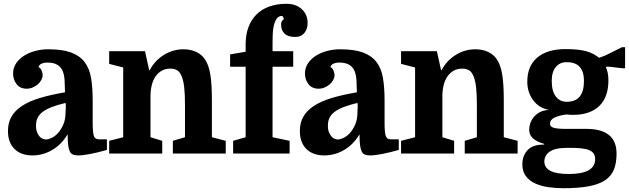

<svg xmlns="http://www.w3.org/2000/svg" viewBox="-20 -810 3318 1013"><path d="M22 -119Q22 -58 56.5 -24Q91 10 151 10Q207 10 256 -19Q305 -48 335 -99H337Q337 -66 339.5 -45Q342 -24 348 -11.5Q354 1 365 5.5Q376 10 393 10Q416 10 455.5 2.5Q495 -5 544 -19V-75H501Q481 -75 475 -93.5Q469 -112 469 -162V-281Q469 -348 460.5 -398.5Q452 -449 426.5 -482.5Q401 -516 355 -533Q309 -550 234 -550Q200 -550 167 -541.5Q134 -533 107.5 -516.5Q81 -500 65 -476Q49 -452 49 -422Q49 -390 67.5 -366Q86 -342 121 -342Q137 -342 152.5 -348.5Q168 -355 179.5 -365Q191 -375 198 -388Q205 -401 205 -413Q205 -417 204 -423Q203 -429 200.5 -435.5Q198 -442 194 -447.5Q190 -453 183 -456Q187 -469 200 -474.5Q213 -480 228 -480Q265 -480 284.5 -467Q304 -454 312 -432Q320 -410 321 -381.5Q322 -353 323 -323Q247 -310 190.5 -293Q134 -276 96.5 -251.5Q59 -227 40.5 -194.5Q22 -162 22 -119ZM224 -74Q217 -74 207.5 -77Q198 -80 190 -88.5Q182 -97 176 -111Q170 -125 170 -148Q170 -171 178.5 -188.5Q187 -206 205.5 -220Q224 -234 254 -245.5Q284 -257 326 -267Q328 -255 327 -242Q326 -229 326 -220Q326 -179 313.5 -151.5Q301 -124 284.5 -106.5Q268 -89 250.5 -81.5Q233 -74 224 -74Z M630 -454V-86L556 -67V0H836V-67L774 -86V-301Q774 -333 780.5 -360Q787 -387 800.5 -406.5Q814 -426 833.5 -437Q853 -448 879 -448Q900 -448 915 -439Q930 -430 940 -404Q944 -393 947 -379.5Q950 -366 952 -348Q954 -330 955 -307.5Q956 -285 956 -257V-86L892 -67V0H1171V-67L1098 -86V-281Q1098 -368 1089.5 -418Q1081 -468 1062 -496Q1045 -522 1015.5 -536Q986 -550 948 -550Q893 -550 845 -520.5Q797 -491 770 -440H767L745 -540H556V-473Z M1194 -523V-458H1276V-86L1210 -67V0H1508V-67L1418 -86V-458H1527V-540H1418V-590Q1418 -608 1419 -631.5Q1420 -655 1425 -676Q1430 -697 1440 -711.5Q1450 -726 1469 -726Q1470 -726 1473.5 -721Q1477 -716 1477 -708Q1469 -703 1466 -696Q1463 -689 1463 -682Q1463 -650 1481.5 -632.5Q1500 -615 1538 -615Q1568 -615 1585.5 -635.5Q1603 -656 1603 -689Q1603 -733 1572.5 -761.5Q1542 -790 1491 -790Q1442 -790 1402 -776Q1362 -762 1334 -734.5Q1306 -707 1291 -667Q1276 -627 1276 -576V-537Z M1562 -119Q1562 -58 1596.5 -24Q1631 10 1691 10Q1747 10 1796 -19Q1845 -48 1875 -99H1877Q1877 -66 1879.5 -45Q1882 -24 1888 -11.5Q1894 1 1905 5.5Q1916 10 1933 10Q1956 10 1995.5 2.5Q2035 -5 2084 -19V-75H2041Q2021 -75 2015 -93.5Q2009 -112 2009 -162V-281Q2009 -348 2000.5 -398.5Q1992 -449 1966.5 -482.5Q1941 -516 1895 -533Q1849 -550 1774 -550Q1740 -550 1707 -541.5Q1674 -533 1647.5 -516.5Q1621 -500 1605 -476Q1589 -452 1589 -422Q1589 -390 1607.5 -366Q1626 -342 1661 -342Q1677 -342 1692.5 -348.5Q1708 -355 1719.5 -365Q1731 -375 1738 -388Q1745 -401 1745 -413Q1745 -417 1744 -423Q1743 -429 1740.5 -435.5Q1738 -442 1734 -447.5Q1730 -453 1723 -456Q1727 -469 1740 -474.5Q1753 -480 1768 -480Q1805 -480 1824.5 -467Q1844 -454 1852 -432Q1860 -410 1861 -381.5Q1862 -353 1863 -323Q1787 -310 1730.5 -293Q1674 -276 1636.5 -251.5Q1599 -227 1580.5 -194.5Q1562 -162 1562 -119ZM1764 -74Q1757 -74 1747.5 -77Q1738 -80 1730 -88.5Q1722 -97 1716 -111Q1710 -125 1710 -148Q1710 -171 1718.5 -188.5Q1727 -206 1745.5 -220Q1764 -234 1794 -245.5Q1824 -257 1866 -267Q1868 -255 1867 -242Q1866 -229 1866 -220Q1866 -179 1853.5 -151.5Q1841 -124 1824.5 -106.5Q1808 -89 1790.5 -81.5Q1773 -74 1764 -74Z M2170 -454V-86L2096 -67V0H2376V-67L2314 -86V-301Q2314 -333 2320.5 -360Q2327 -387 2340.5 -406.5Q2354 -426 2373.5 -437Q2393 -448 2419 -448Q2440 -448 2455 -439Q2470 -430 2480 -404Q2484 -393 2487 -379.5Q2490 -366 2492 -348Q2494 -330 2495 -307.5Q2496 -285 2496 -257V-86L2432 -67V0H2711V-67L2638 -86V-281Q2638 -368 2629.5 -418Q2621 -468 2602 -496Q2585 -522 2555.5 -536Q2526 -550 2488 -550Q2433 -550 2385 -520.5Q2337 -491 2310 -440H2307L2285 -540H2096V-473Z M3233 1Q3233 -65 3193 -97.5Q3153 -130 3075 -130H2967Q2943 -130 2927 -131.5Q2911 -133 2901 -136Q2891 -139 2886.5 -144Q2882 -149 2882 -157Q2882 -179 2906.5 -190Q2931 -201 2967 -206Q2977 -205 2985.5 -204.5Q2994 -204 3004 -204Q3050 -204 3085 -216.5Q3120 -229 3143.5 -252.5Q3167 -276 3178.5 -309.5Q3190 -343 3190 -385Q3190 -407 3186.5 -424.5Q3183 -442 3176 -458H3195L3262 -450H3278V-561H3262L3173 -517L3141 -505Q3127 -516 3111.5 -524.5Q3096 -533 3075.5 -539Q3055 -545 3028 -548Q3001 -551 2964 -551Q2914 -551 2876 -539Q2838 -527 2812.5 -504.5Q2787 -482 2774.5 -450.5Q2762 -419 2762 -379Q2762 -324 2792.5 -282Q2823 -240 2877 -230Q2848 -229 2828 -218Q2808 -207 2795.5 -191.5Q2783 -176 2777.5 -158.5Q2772 -141 2772 -126Q2772 -98 2792 -80Q2812 -62 2851 -51V-47Q2792 -48 2764 -18.5Q2736 11 2736 57Q2736 95 2754.5 119.5Q2773 144 2804 158Q2835 172 2873.5 177.5Q2912 183 2953 183Q3029 183 3082.5 173.5Q3136 164 3169.5 143Q3203 122 3218 87Q3233 52 3233 1ZM2973 -30H2989Q3025 -30 3050 -27Q3075 -24 3090.5 -17Q3106 -10 3113 1.5Q3120 13 3120 30Q3120 69 3085 88.5Q3050 108 2981 108Q2914 108 2883 91Q2852 74 2852 42Q2852 10 2880.5 -10Q2909 -30 2973 -30ZM2891 -383Q2891 -431 2912.5 -456.5Q2934 -482 2969 -482Q3017 -482 3039 -456.5Q3061 -431 3061 -383Q3061 -329 3039 -301Q3017 -273 2969 -273Q2934 -273 2912.5 -301Q2891 -329 2891 -383Z"/></svg>

Font: GradeGX
Style: Regular
Weight: 100
Width: 1
Designer: Adam Twardoch
Foundry: Adam Twardoch
Version: Version 2.002; DEVELOPMENT